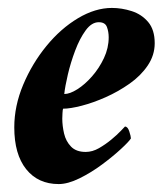

<svg xmlns="http://www.w3.org/2000/svg" viewBox="-20 -458 424 484"><path d="M262 -438Q287 -438 312 -430Q337 -422 353.5 -402.5Q370 -383 370 -349Q370 -319 352.5 -293Q335 -267 306.5 -247Q278 -227 246.5 -213Q215 -199 186 -191.5Q157 -184 139 -184Q138 -182 137.5 -172.5Q137 -163 137 -159Q137 -141 141.5 -121.5Q146 -102 159 -88.5Q172 -75 196 -75Q213 -75 229.5 -84.5Q246 -94 260.5 -106Q275 -118 284.5 -128Q294 -138 295 -139Q302 -139 306 -126.5Q310 -114 310 -109Q305 -101 285 -82.5Q265 -64 237.5 -43.5Q210 -23 180.5 -8.5Q151 6 128 6Q76 6 46 -31.5Q16 -69 16 -137Q16 -191 38.5 -244.5Q61 -298 97 -342Q133 -386 176.5 -412Q220 -438 262 -438ZM142 -221Q156 -221 175 -233Q194 -245 212 -265.5Q230 -286 242 -311.5Q254 -337 254 -364Q254 -378 249.5 -390Q245 -402 229 -402Q211 -402 196 -381.5Q181 -361 169.5 -330.5Q158 -300 151 -270Q144 -240 142 -221Z"/></svg>

Font: Amiri
Style: Bold Italic
Weight: 700
Italic angle: 10°
Designer: Khaled Hosny
Version: Version 0.113